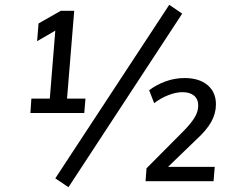

<svg xmlns="http://www.w3.org/2000/svg" viewBox="-20 -757 975 802"><path d="M337 -345 332 -285H107L111 -345H188L211 -629L135 -585L141 -659L234 -712H290L260 -345ZM211 -12 687 -737 741 -700 266 25ZM682 -60H877L872 0H588L592 -54L749 -212Q780 -244 794 -268Q808 -292 808 -316Q808 -343 790.5 -357.5Q773 -372 742 -372Q715 -372 683 -359.5Q651 -347 624 -326L603 -380Q633 -403 671.5 -417Q710 -431 751 -431Q812 -431 847 -401.5Q882 -372 882 -321Q882 -284 863 -249Q844 -214 799 -173Z"/></svg>

Font: Muli
Style: Italic
Weight: 400
Italic angle: -4.541°
Designer: Vernon Adams
Foundry: Vernon Adams
Version: Version 2.001